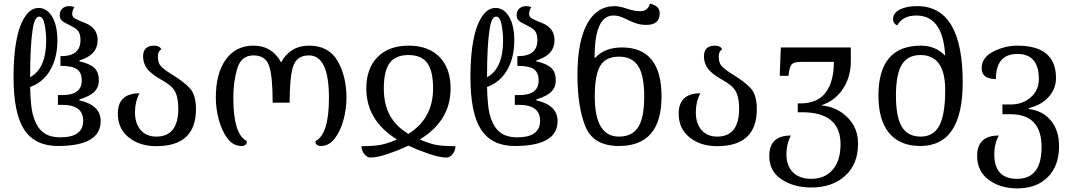

<svg xmlns="http://www.w3.org/2000/svg" viewBox="-20 -799 5944 1064"><path d="M301 10Q538 10 538 -128Q538 -216 420 -243V-248Q479 -266 503.5 -291Q528 -316 528 -353Q528 -398 503.5 -422Q479 -446 420 -459V-464Q521 -494 521 -577Q521 -644 451 -672Q420 -684 400 -694Q380 -704 380 -720Q380 -740 392 -760Q379 -765 362 -765Q341 -765 326 -752Q311 -739 311 -714Q311 -689 333.5 -676.5Q356 -664 378 -653Q407 -639 416.5 -622Q426 -605 426 -577Q426 -488 320 -488H315V-434H319Q380 -434 406.5 -415.5Q433 -397 433 -353Q433 -272 325 -272H301V-218H324Q441 -218 441 -130Q441 -38 315 -38Q256 -38 222 -63.5Q188 -89 171 -136Q158 -170 153 -216Q148 -262 147 -317Q218 -342 258 -410Q298 -478 298 -575Q298 -658 269 -706.5Q240 -755 194 -755Q152 -755 121 -710Q55 -615 55 -372Q55 -170 114.5 -80Q174 10 301 10ZM147 -371Q147 -460 150.5 -524.5Q154 -589 160 -628Q170 -707 197 -707Q219 -707 227.5 -662.5Q236 -618 236 -576Q236 -419 147 -371Z M846 11Q1066 11 1066 -194Q1066 -272 1033.5 -308.5Q1001 -345 927 -390Q887 -415 871 -433Q855 -451 855 -486Q855 -515 874 -526Q864 -546 834 -546Q773 -546 773 -486Q773 -448 795.5 -418Q818 -388 881 -353Q933 -324 950.5 -291Q968 -258 968 -197Q968 -42 846 -42Q792 -42 760 -78Q728 -114 728 -178Q728 -235 753 -282Q633 -282 633 -169Q633 -86 693.5 -37.5Q754 11 846 11Z M1318 10Q1348 10 1348 -17Q1273 -54 1273 -257Q1273 -348 1295 -420Q1317 -492 1385 -492Q1451 -492 1471 -435Q1491 -378 1491 -230H1585Q1585 -376 1605.5 -434Q1626 -492 1692 -492Q1803 -492 1803 -257Q1803 -54 1728 -17Q1728 10 1758 10Q1803 10 1835 -31.5Q1867 -73 1883.5 -134.5Q1900 -196 1900 -257Q1900 -377 1850.5 -461.5Q1801 -546 1694 -546Q1638 -546 1598.5 -520.5Q1559 -495 1538 -453Q1488 -546 1384 -546Q1287 -546 1231.5 -469.5Q1176 -393 1176 -257Q1176 -198 1192.5 -136Q1209 -74 1240.5 -32Q1272 10 1318 10Z M2033 74Q2071 74 2132 53Q2193 32 2243 8Q2292 31 2354 52.5Q2416 74 2454 74Q2473 74 2488 55.5Q2503 37 2504 11Q2441 11 2403 5Q2365 -1 2306 -26Q2477 -129 2477 -309Q2477 -421 2415.5 -483.5Q2354 -546 2245 -546Q2134 -546 2072 -482.5Q2010 -419 2010 -309Q2010 -131 2180 -26Q2126 -3 2087.5 4Q2049 11 1983 11Q1984 36 1999 55Q2014 74 2033 74ZM2243 -57Q2175 -98 2141 -159Q2107 -220 2107 -309Q2107 -406 2139.5 -450Q2172 -494 2243 -494Q2315 -494 2347.5 -450Q2380 -406 2380 -309Q2380 -142 2243 -57Z M2833 10Q3070 10 3070 -128Q3070 -216 2952 -243V-248Q3011 -266 3035.5 -291Q3060 -316 3060 -353Q3060 -398 3035.5 -422Q3011 -446 2952 -459V-464Q3053 -494 3053 -577Q3053 -644 2983 -672Q2952 -684 2932 -694Q2912 -704 2912 -720Q2912 -740 2924 -760Q2911 -765 2894 -765Q2873 -765 2858 -752Q2843 -739 2843 -714Q2843 -689 2865.5 -676.5Q2888 -664 2910 -653Q2939 -639 2948.5 -622Q2958 -605 2958 -577Q2958 -488 2852 -488H2847V-434H2851Q2912 -434 2938.5 -415.5Q2965 -397 2965 -353Q2965 -272 2857 -272H2833V-218H2856Q2973 -218 2973 -130Q2973 -38 2847 -38Q2788 -38 2754 -63.5Q2720 -89 2703 -136Q2690 -170 2685 -216Q2680 -262 2679 -317Q2750 -342 2790 -410Q2830 -478 2830 -575Q2830 -658 2801 -706.5Q2772 -755 2726 -755Q2684 -755 2653 -710Q2587 -615 2587 -372Q2587 -170 2646.5 -80Q2706 10 2833 10ZM2679 -371Q2679 -460 2682.5 -524.5Q2686 -589 2692 -628Q2702 -707 2729 -707Q2751 -707 2759.5 -662.5Q2768 -618 2768 -576Q2768 -419 2679 -371Z M3410 10Q3646 10 3646 -264Q3646 -536 3427 -536Q3331 -536 3279 -479H3275Q3275 -713 3379 -713Q3401 -713 3421 -705.5Q3441 -698 3463 -687Q3485 -676 3509 -668.5Q3533 -661 3562 -661Q3636 -661 3636 -726Q3636 -748 3620.5 -761Q3605 -774 3582 -779Q3577 -761 3564.5 -749Q3552 -737 3526 -737Q3495 -737 3454 -751Q3412 -765 3387 -765Q3287 -765 3233.5 -666.5Q3180 -568 3180 -383Q3180 -207 3224 -98.5Q3268 10 3410 10ZM3410 -42Q3276 -42 3276 -264Q3276 -386 3307 -435.5Q3338 -485 3410 -485Q3483 -485 3516.5 -433Q3550 -381 3550 -264Q3550 -146 3516.5 -94Q3483 -42 3410 -42Z M3954 11Q4174 11 4174 -194Q4174 -272 4141.5 -308.5Q4109 -345 4035 -390Q3995 -415 3979 -433Q3963 -451 3963 -486Q3963 -515 3982 -526Q3972 -546 3942 -546Q3881 -546 3881 -486Q3881 -448 3903.5 -418Q3926 -388 3989 -353Q4041 -324 4058.5 -291Q4076 -258 4076 -197Q4076 -42 3954 -42Q3900 -42 3868 -78Q3836 -114 3836 -178Q3836 -235 3861 -282Q3741 -282 3741 -169Q3741 -86 3801.5 -37.5Q3862 11 3954 11Z M4476 240Q4592 240 4663.5 175.5Q4735 111 4735 -3Q4735 -91 4675.5 -149.5Q4616 -208 4530 -215Q4607 -240 4651 -306Q4695 -372 4695 -461V-536H4307L4301 -379H4350L4351 -389Q4355 -426 4366.5 -441Q4378 -456 4417 -456H4601Q4601 -346 4555.5 -286Q4510 -226 4415 -226H4401V-177H4424Q4638 -177 4638 0Q4638 91 4594.5 141.5Q4551 192 4476 192Q4410 192 4374 155.5Q4338 119 4338 56Q4338 -1 4363 -48Q4243 -48 4243 65Q4243 150 4311 195Q4379 240 4476 240Z M5080 10Q5315 10 5315 -342Q5315 -765 5063 -765Q5022 -765 4992 -756Q4929 -737 4929 -693Q4929 -669 4952 -658Q4982 -713 5058 -713Q5206 -713 5218 -490Q5165 -546 5083 -546Q4848 -546 4848 -269Q4848 -133 4907.5 -61.5Q4967 10 5080 10ZM5082 -42Q5011 -42 4978 -96Q4945 -150 4945 -269Q4945 -387 4977.5 -440.5Q5010 -494 5081 -494Q5218 -494 5218 -300Q5218 -166 5186 -104Q5154 -42 5082 -42Z M5618 245Q5724 245 5786.5 182.5Q5849 120 5849 11Q5849 -75 5804.5 -130Q5760 -185 5681 -195V-200Q5750 -216 5791 -261.5Q5832 -307 5832 -366Q5832 -546 5618 -546Q5548 -546 5484 -513Q5420 -480 5420 -421Q5420 -361 5499 -361Q5499 -500 5618 -500Q5737 -500 5737 -361Q5737 -299 5692 -259.5Q5647 -220 5580 -220H5535V-166H5580Q5752 -166 5752 16Q5752 192 5616 192Q5490 192 5490 56Q5490 -2 5515 -48Q5395 -48 5395 65Q5395 150 5459 197.5Q5523 245 5618 245Z"/></svg>

Font: Noto Serif Georgian
Style: Regular
Weight: 400
Designer: Monotype Design Team
Foundry: Monotype Imaging Inc.
Version: Version 1.901